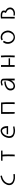

<svg xmlns="http://www.w3.org/2000/svg" viewBox="3853 -4510 681 8427"><g transform="rotate(-90 4193.5 -296.5)"><path d="M683.6 -617.2Q687.5 -617.2 695.3 -593.8Q703.1 -562.5 703.1 -562.5V-558.6Q707 -558.6 675.8 -550.8Q675.8 -546.9 671.9 -546.9L652.3 -543L628.9 -535.2H621.1L613.3 -531.2Q597.7 -523.4 589.8 -523.4Q570.3 -515.6 543 -500Q527.3 -492.2 515.6 -486.3Q503.9 -480.5 496.1 -472.7Q402.3 -406.2 371.1 -312.5Q363.3 -289.1 359.4 -269.5Q355.5 -250 355.5 -230.5Q355.5 -164.1 406.2 -113.3Q453.1 -66.4 554.7 -46.9Q570.3 -43 589.8 -43Q609.4 -43 632.8 -43Q660.2 -43 679.7 -43Q699.2 -43 718.8 -46.9Q757.8 -46.9 757.8 -46.9Q765.6 -46.9 765.6 -31.2Q769.5 -27.3 769.5 -27.3V3.9Q769.5 11.7 761.7 11.7H750L734.4 15.6Q718.8 15.6 714.8 19.5H644.5H613.3H570.3Q421.9 -3.9 343.8 -74.2Q281.2 -136.7 281.2 -242.2Q285.2 -332 347.7 -421.9Q378.9 -472.7 431.6 -511.7Q484.4 -550.8 546.9 -578.1Q578.1 -585.9 603.5 -593.8Q628.9 -601.6 648.4 -609.4Q687.5 -617.2 683.6 -617.2Z M1355.5 -589.8H1796.9V-527.3H1617.2Q1625 -503.9 1625 -437.5Q1625 -371.1 1628.9 -265.6Q1628.9 -164.1 1627 -99.6Q1625 -35.2 1621.1 -7.8V3.9V7.8Q1617.2 11.7 1613.3 11.7L1582 7.8H1543V3.9L1546.9 -27.3Q1546.9 -74.2 1548.8 -134.8Q1550.8 -195.3 1550.8 -273.4Q1550.8 -351.6 1548.8 -408.2Q1546.9 -464.8 1543 -496.1V-527.3H1351.6V-531.2Z M2628.9 -605.5Q2640.6 -605.5 2652.3 -607.4Q2664.1 -609.4 2675.8 -609.4Q2722.7 -609.4 2757.8 -585.9Q2781.2 -570.3 2804.7 -544.9Q2828.1 -519.5 2843.8 -484.4Q2871.1 -418 2871.1 -320.3V-281.2H2515.6V-343.8H2796.9V-347.7Q2793 -351.6 2793 -359.4Q2785.2 -418 2763.7 -466.8Q2742.2 -515.6 2710.9 -535.2Q2703.1 -539.1 2691.4 -543Q2679.7 -546.9 2668 -546.9Q2632.8 -546.9 2585.9 -523.4Q2554.7 -511.7 2527.3 -476.6Q2457 -406.2 2433.6 -285.2Q2429.7 -269.5 2427.7 -253.9Q2425.8 -238.3 2429.7 -222.7Q2429.7 -152.3 2472.7 -109.4Q2527.3 -43 2664.1 -43Q2699.2 -43 2738.3 -46.9Q2777.3 -50.8 2816.4 -58.6H2824.2Q2839.8 -66.4 2847.7 -58.6V-62.5Q2847.7 -62.5 2855.5 -35.2L2859.4 -19.5V-15.6L2863.3 -11.7Q2863.3 -7.8 2843.8 0H2835.9L2828.1 3.9H2824.2H2820.3Q2808.6 7.8 2783.2 9.8Q2757.8 11.7 2726.6 19.5Q2707 19.5 2691.4 21.5Q2675.8 23.4 2660.2 23.4Q2558.6 23.4 2480.5 -19.5Q2386.7 -58.6 2363.3 -148.4Q2355.5 -171.9 2355.5 -199.2Q2351.6 -218.8 2351.6 -230.5Q2351.6 -242.2 2351.6 -253.9Q2363.3 -347.7 2402.3 -425.8Q2425.8 -468.8 2451.2 -500Q2476.6 -531.2 2507.8 -554.7Q2566.4 -593.8 2628.9 -605.5Z M3410.2 -589.8H3906.2L3914.1 -449.2Q3918 -429.7 3918 -373Q3918 -316.4 3918 -226.6V-15.6L3910.2 7.8H3839.8V-27.3V-58.6Q3839.8 -62.5 3841.8 -66.4Q3843.8 -70.3 3843.8 -74.2V-242.2V-394.5Q3839.8 -418 3839.8 -445.3Q3839.8 -472.7 3835.9 -500V-515.6V-527.3H3660.2H3488.3V7.8H3453.1Q3418 7.8 3418 3.9Q3410.2 -3.9 3410.2 -293Z M4796.9 -605.5Q4839.8 -605.5 4847.7 -601.6Q4882.8 -593.8 4912.1 -572.3Q4941.4 -550.8 4949.2 -523.4Q4957 -500 4957 -250V7.8H4878.9V-156.2Q4878.9 -152.3 4877 -150.4Q4875 -148.4 4875 -144.5Q4796.9 -7.8 4679.7 15.6Q4640.6 23.4 4621.1 23.4Q4570.3 23.4 4519.5 -7.8Q4441.4 -62.5 4437.5 -164.1Q4429.7 -261.7 4503.9 -335.9Q4543 -367.2 4582 -390.6Q4640.6 -421.9 4699.2 -433.6H4707Q4714.8 -437.5 4724.6 -437.5Q4734.4 -437.5 4742.2 -441.4H4761.7Q4781.2 -445.3 4793 -447.3Q4804.7 -449.2 4812.5 -449.2Q4828.1 -449.2 4828.1 -441.4Q4828.1 -437.5 4830.1 -431.6Q4832 -425.8 4832 -410.2L4835.9 -390.6V-386.7H4820.3Q4757.8 -386.7 4687.5 -363.3Q4617.2 -339.8 4582 -312.5Q4543 -281.2 4531.2 -250Q4515.6 -222.7 4515.6 -175.8Q4515.6 -136.7 4527.3 -101.6Q4554.7 -43 4632.8 -43Q4710.9 -43 4781.2 -117.2Q4808.6 -148.4 4830.1 -191.4Q4851.6 -234.4 4867.2 -281.2Q4878.9 -328.1 4878.9 -425.8V-507.8L4871.1 -519.5Q4851.6 -539.1 4828.1 -543Q4800.8 -550.8 4769.5 -543Q4738.3 -535.2 4699.2 -523.4L4679.7 -515.6H4668L4660.2 -539.1L4652.3 -554.7Q4652.3 -570.3 4652.3 -570.3L4668 -578.1L4687.5 -585.9Q4699.2 -585.9 4712.9 -589.8Q4726.6 -593.8 4746.1 -597.7Q4753.9 -601.6 4765.6 -601.6Q4777.3 -601.6 4796.9 -605.5Z M5550.8 -593.8V-257.8H5847.7V-195.3H5550.8V7.8H5472.7V-593.8ZM5929.7 -593.8Q5941.4 -593.8 5945.3 -597.7H5964.8V-593.8L5968.8 -566.4Q5972.7 -500 5974.6 -431.6Q5976.6 -363.3 5976.6 -304.7Q5976.6 -257.8 5976.6 -212.9Q5976.6 -168 5972.7 -121.1Q5972.7 -74.2 5970.7 -46.9Q5968.8 -19.5 5968.8 -3.9V3.9Q5964.8 3.9 5966.8 5.9Q5968.8 7.8 5960.9 11.7L5933.6 7.8H5914.1H5898.4Q5890.6 7.8 5890.6 -11.7Q5894.5 -58.6 5896.5 -121.1Q5898.4 -183.6 5898.4 -257.8V-328.1Q5898.4 -382.8 5898.4 -423.8Q5898.4 -464.8 5894.5 -496.1V-519.5V-531.2L5890.6 -550.8L5894.5 -589.8V-593.8H5910.2Z M6804.7 -605.5Q6828.1 -601.6 6845.7 -597.7Q6863.3 -593.8 6875 -589.8Q6875 -585.9 6878.9 -585.9H6882.8Q6882.8 -582 6886.7 -582H6890.6Q6910.2 -574.2 6929.7 -560.5Q6949.2 -546.9 6968.8 -527.3Q6976.6 -519.5 6982.4 -511.7Q6988.3 -503.9 6996.1 -496.1Q7011.7 -472.7 7011.7 -468.8L7015.6 -464.8Q7027.3 -453.1 7031.2 -433.6Q7039.1 -425.8 7041 -414.1Q7043 -402.3 7046.9 -394.5Q7066.4 -335.9 7066.4 -289.1Q7066.4 -222.7 7035.2 -152.3Q7015.6 -113.3 6984.4 -78.1Q6953.1 -43 6921.9 -23.4Q6843.8 23.4 6765.6 19.5Q6734.4 19.5 6722.7 15.6L6707 11.7L6691.4 7.8Q6625 -11.7 6574.2 -62.5Q6550.8 -89.8 6529.3 -123Q6507.8 -156.2 6500 -187.5Q6480.5 -242.2 6484.4 -304.7Q6484.4 -363.3 6503.9 -414.1Q6511.7 -425.8 6527.3 -457Q6535.2 -468.8 6541 -480.5Q6546.9 -492.2 6554.7 -500L6562.5 -507.8L6582 -492.2H6585.9L6601.6 -480.5L6609.4 -476.6L6617.2 -472.7V-468.8L6597.7 -433.6Q6558.6 -367.2 6558.6 -293Q6558.6 -246.1 6574.2 -199.2Q6593.8 -136.7 6636.7 -101.6Q6679.7 -50.8 6750 -39.1Q6808.6 -31.2 6859.4 -58.6L6867.2 -62.5Q6875 -66.4 6875 -66.4L6878.9 -70.3Q6875 -70.3 6890.6 -78.1L6906.2 -93.8Q6933.6 -121.1 6953.1 -158.2Q6972.7 -195.3 6984.4 -238.3Q6988.3 -250 6988.3 -263.7Q6988.3 -277.3 6988.3 -289.1Q6988.3 -304.7 6986.3 -320.3Q6984.4 -335.9 6980.5 -355.5Q6968.8 -414.1 6929.7 -464.8Q6886.7 -511.7 6843.8 -531.2Q6808.6 -543 6773.4 -543Q6753.9 -543 6728.5 -535.2Q6703.1 -527.3 6675.8 -519.5L6671.9 -515.6H6668Q6660.2 -515.6 6660.2 -523.4L6644.5 -550.8L6640.6 -554.7Q6640.6 -558.6 6638.7 -560.5Q6636.7 -562.5 6636.7 -566.4Q6636.7 -570.3 6656.2 -578.1Q6687.5 -597.7 6726.6 -605.5H6765.6H6800.8Z M7718.8 -605.5Q7753.9 -605.5 7781.2 -603.5Q7808.6 -601.6 7828.1 -597.7Q7910.2 -574.2 7937.5 -519.5Q7945.3 -496.1 7945.3 -472.7Q7945.3 -449.2 7937.5 -425.8L7929.7 -402.3Q7929.7 -398.4 7933.6 -398.4Q7937.5 -394.5 7941.4 -394.5Q8003.9 -359.4 8046.9 -304.7Q8078.1 -253.9 8078.1 -191.4Q8078.1 -97.7 7996.1 -35.2Q7988.3 -27.3 7976.6 -21.5Q7964.8 -15.6 7949.2 -7.8Q7918 7.8 7906.2 7.8L7898.4 11.7L7882.8 15.6Q7875 19.5 7855.5 19.5Q7835.9 19.5 7812.5 19.5Q7757.8 19.5 7746.1 15.6H7738.3Q7734.4 15.6 7734.4 11.7H7730.5Q7722.7 11.7 7722.7 -11.7V-15.6V-19.5V-23.4Q7722.7 -35.2 7726.6 -39.1V-35.2Q7726.6 -46.9 7738.3 -46.9Q7757.8 -43 7775.4 -41Q7793 -39.1 7812.5 -39.1Q7875 -39.1 7925.8 -70.3Q7980.5 -101.6 7992.2 -148.4Q8003.9 -171.9 8003.9 -195.3Q8003.9 -218.8 7992.2 -250Q7972.7 -304.7 7914.1 -335.9Q7906.2 -343.8 7875 -359.4Q7855.5 -363.3 7851.6 -371.1Q7847.7 -375 7843.8 -375Q7835.9 -375 7835.9 -382.8L7839.8 -386.7L7843.8 -390.6Q7843.8 -390.6 7851.6 -406.2V-410.2L7859.4 -425.8L7867.2 -445.3Q7878.9 -488.3 7847.7 -519.5Q7828.1 -527.3 7798.8 -535.2Q7769.5 -543 7734.4 -543H7679.7L7668 -539.1V7.8H7593.8V3.9L7597.7 -593.8V-597.7H7609.4Q7628.9 -601.6 7658.2 -603.5Q7687.5 -605.5 7718.8 -605.5Z"/></g></svg>

Font: 和音 by 宁静之雨，公众号njzyshare
Style: Regular
Weight: 400
Designer: Steve Matteson
Foundry: Ascender Corporation
Version: Version 6.00;June 8, 2018;FontCreator 11.0.0.2388 32-bit